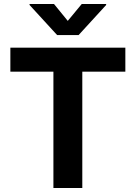

<svg xmlns="http://www.w3.org/2000/svg" viewBox="-20 -947 683 967"><path d="M32.2 -707H611.3V-585.9H394.5V0H249V-585.9H32.2ZM321.3 -841.8 391.6 -926.8H514.6V-921.9L376 -770.5H267.6L128.9 -921.9V-926.8H252Z"/></svg>

Font: Pretendard Std
Style: Bold
Weight: 700
Designer: Base glyphs from Inter by Rasmus Andersson; Hangeul glyphs from Noto Sans CJK(Source Han Sans) by Jang Soo-young and Kan
Foundry: Kil Hyung-jin
Version: Version 1.309